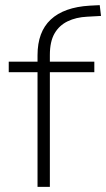

<svg xmlns="http://www.w3.org/2000/svg" viewBox="-20 -727 413 747"><path d="M126 0V-446H14V-487H137L126 -477V-512Q126 -603 177.5 -651Q229 -699 329 -705L368 -707L373 -665L319 -662Q276 -660 243 -644Q210 -628 192 -596.5Q174 -565 174 -513V-477L164 -487H347V-446H174V0Z"/></svg>

Font: Nunito Sans 10pt SemiExpanded ExtraLight
Style: Regular
Weight: 250
Width: 6
Designer: Vernon Adams
Foundry: Vernon Adams
Version: Version 3.101;gftools[0.9.27]